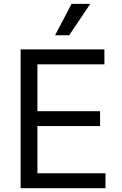

<svg xmlns="http://www.w3.org/2000/svg" viewBox="-20 -986 638 1006"><path d="M88.1 0H532.7V-78.1H176.1V-325.3H504.3V-403.4H176.1V-649.1H527V-727.3H88.1ZM268.5 -801.1H342.3L453.1 -965.9H355.1Z"/></svg>

Font: Inter-Regular
Style: Regular
Weight: 500
Designer: Rasmus Andersson
Foundry: rsms
Version: ""